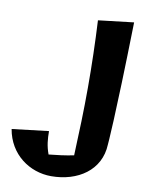

<svg xmlns="http://www.w3.org/2000/svg" viewBox="-374 -584 735 955"><g transform="rotate(10 -6.0 -106.5)"><path d="M46 -498C52 -386 55 -273 55 -160C55 -46 51 69 46 184C2 193 -40 198 -80 202C-95 162 -98 126 -98 87L-283 109C-262 234 -158 306 -49 306C85 306 197 233 202 102C202 102 214 -22 225 -519Z"/></g></svg>

Font: Galindo
Style: Regular
Weight: 400
Designer: Astigmatic (AOETI)
Foundry: Astigmatic (AOETI)
Version: Version 1.000